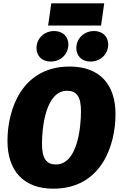

<svg xmlns="http://www.w3.org/2000/svg" viewBox="-20 -1117 718 1157"><path d="M589 -963 608 -1097H289L270 -963ZM285 -746C345 -746 392 -790 392 -849C392 -896 359 -930 307 -930C247 -930 200 -886 200 -827C200 -780 233 -746 285 -746ZM525 -746C585 -746 632 -790 632 -849C632 -896 599 -930 547 -930C487 -930 440 -886 440 -827C440 -780 473 -746 525 -746ZM400 -716C112 -716 25 -458 25 -268C25 -89 121 20 301 20C591 20 676 -241 676 -429C676 -609 580 -716 400 -716ZM384 -570C441 -570 468 -536 468 -447C468 -346 446 -126 317 -126C260 -126 233 -161 233 -251C233 -348 255 -570 384 -570Z"/></svg>

Font: Fira Sans Heavy
Style: Italic
Weight: 900
Italic angle: -8°
Designer: bBox Type GmbH & Carrois Corporate GbR & Edenspiekermann AG
Foundry: bBox Type GmbH & Carrois Corporate GbR & Edenspiekermann AG
Version: Version 4.301;PS 004.301;hotconv 1.0.88;makeotf.lib2.5.64775